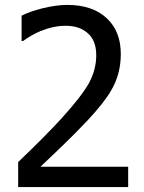

<svg xmlns="http://www.w3.org/2000/svg" viewBox="-20 -762 585 782"><path d="M502 -83V0H54V-102Q162 -205 228 -277Q311 -368 342 -423Q372 -478 372 -537Q372 -598 336 -628Q303 -657 247 -657Q198 -657 144 -635Q105 -618 74 -595H68V-698Q98 -714 152 -728Q210 -742 254 -742Q356 -742 414 -688.5Q472 -635 472 -542Q472 -461 434 -396Q407 -347 337 -272Q282 -214 234 -168L145 -83Z"/></svg>

Font: Yekan
Style: Regular
Weight: 400
Designer: ParsMizban Co
Foundry: ParsMizban Co
Version: Version 2.000